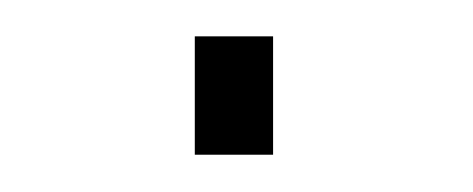

<svg xmlns="http://www.w3.org/2000/svg" viewBox="-20 -83 254 103"><path d="M126.5 0H84.5V-63.5H126.5Z"/></svg>

Font: Roboto-Thin
Style: Regular
Weight: 250
Designer: Google
Version: Version 1.100141; 2013; ttfautohint (v0.94.14-c901) -l 8 -r 